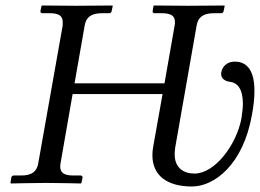

<svg xmlns="http://www.w3.org/2000/svg" viewBox="-20 -666 945 698"><path d="M537 -133C535 -122 534 -112 534 -102C534 -29 586 12 678 12C758 12 864 -66 896 -249C902 -281 905 -310 905 -335C905 -403 883 -442 833 -442C805 -442 788 -423 785 -405C784 -403 784 -400 784 -398C784 -373 810 -369 820 -368C842 -364 863 -344 863 -290C863 -275 861 -257 858 -237C840 -139 761 -35 687 -35C646 -35 615 -57 615 -105C615 -113 616 -121 617 -130L695 -574C700 -602 717 -618 758 -618H784C789 -618 792 -621 793 -626L797 -645L795 -646C795 -646 702 -645 666 -645C627 -645 540 -646 540 -646L538 -645L535 -626C534 -621 537 -618 542 -618H568C602 -618 616 -608 616 -586C616 -582 616 -578 615 -574L578 -363H251L288 -574C293 -602 310 -618 351 -618H377C382 -618 385 -621 386 -626L390 -645L388 -646C388 -646 294 -645 259 -645C220 -645 133 -646 133 -646L131 -645L127 -626C126 -621 130 -618 134 -618H161C194 -618 208 -608 208 -586V-574L119 -72C114 -44 98 -28 57 -28H30C25 -28 22 -25 21 -20L18 -1L20 1C20 1 113 -1 148 -1C188 -1 274 1 274 1L276 -1L280 -20C281 -25 277 -28 273 -28H247C213 -28 199 -38 199 -60C199 -63 199 -67 200 -72L244 -324H571Z"/></svg>

Font: Libertinus Serif
Style: Italic
Weight: 400
Italic angle: -12°
Designer: Philipp H. Poll, Khaled Hosny
Foundry: Caleb Maclennan
Version: Version 7.050;RELEASE